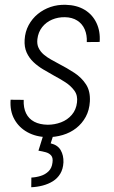

<svg xmlns="http://www.w3.org/2000/svg" viewBox="-20 -558 473 795"><path d="M298.8 -133.8Q302.7 -162.6 287.8 -182.9Q272.9 -203.1 250 -217.8Q227.1 -232.4 205.6 -243.7Q182.1 -256.8 159.4 -270.3Q136.7 -283.7 118.7 -300.8Q100.6 -317.9 90.3 -340.6Q80.1 -363.3 82 -393.6Q84 -426.8 98.6 -453.9Q113.3 -481 136.5 -500Q159.7 -519 189.2 -529.1Q218.8 -539.1 252 -538.1Q297.4 -537.1 330.1 -517.6Q362.8 -498 379.4 -463.1Q396 -428.2 392.6 -384.3L339.4 -383.8Q340.8 -413.1 330.8 -436.3Q320.8 -459.5 299.8 -472.9Q278.8 -486.3 249 -486.8Q220.2 -487.3 195.6 -476.8Q170.9 -466.3 154.5 -445.6Q138.2 -424.8 134.8 -396Q132.3 -375 139.9 -359.4Q147.5 -343.8 161.4 -332Q175.3 -320.3 192.1 -311Q209 -301.8 224.1 -293.5Q257.3 -276.4 287.6 -256.6Q317.9 -236.8 336.2 -208.5Q354.5 -180.2 352.1 -137.7Q350.1 -102.1 335 -74.2Q319.8 -46.4 295.4 -27.3Q271 -8.3 239.7 1Q208.5 10.3 174.8 9.8Q128.9 8.8 93.8 -10.5Q58.6 -29.8 39.6 -64Q20.5 -98.1 23.9 -145L78.1 -144.5Q76.7 -111.8 87.9 -88.9Q99.1 -65.9 121.8 -54Q144.5 -42 177.7 -41.5Q206.1 -41.5 232.7 -51.5Q259.3 -61.5 277.3 -82.5Q295.4 -103.5 298.8 -133.8ZM158.7 3.4H200.2L189.9 35.6Q219.2 42.5 231.4 64Q243.7 85.4 242.7 114.3Q241.2 142.1 229.5 161.4Q217.8 180.7 199 192.4Q180.2 204.1 157 210.2Q133.8 216.3 109.4 217.3L109.9 177.2Q129.4 176.3 148.4 170.4Q167.5 164.6 181.2 151.1Q194.8 137.7 197.3 115.2Q200.2 95.7 191.9 85.9Q183.6 76.2 169.2 72.3Q154.8 68.4 139.2 65.9Z"/></svg>

Font: Roboto Condensed Light
Style: Italic
Weight: 300
Italic angle: -12°
Designer: Christian Robertson
Foundry: Google
Version: Version 3.0; 2020